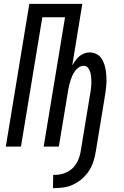

<svg xmlns="http://www.w3.org/2000/svg" viewBox="-20 -755 640 989"><path d="M253 214 254 146H260Q284 146 308 138.5Q332 131 350.5 114.5Q369 98 380 75Q391 52 395 28L443 -263Q446 -278 448 -293Q450 -308 450.5 -322.5Q451 -337 450 -351.5Q449 -366 446 -379.5Q443 -393 434.5 -404.5Q426 -416 411 -416Q398 -416 386 -408Q374 -400 366 -388.5Q358 -377 352.5 -365Q347 -353 343 -340Q339 -327 336 -314.5Q333 -302 331 -289L283 0H205L315 -666H198L88 0H10L131 -735H404L352 -417Q359 -430 367.5 -442Q376 -454 387.5 -464Q399 -474 413 -479.5Q427 -485 441 -485Q459 -485 475 -477.5Q491 -470 500.5 -457Q510 -444 516 -427.5Q522 -411 524.5 -394Q527 -377 528 -359.5Q529 -342 528 -324Q527 -306 524.5 -288Q522 -270 519 -252L473 28Q469 53 461 77.5Q453 102 438.5 124.5Q424 147 403.5 165Q383 183 359.5 194.5Q336 206 310.5 210Q285 214 260 214Z"/></svg>

Font: Iosevka Extended
Style: Italic
Weight: 400
Width: 7
Italic angle: -9°
Monospace: yes
Designer: Belleve Invis
Foundry: Belleve Invis
Version: Version 32.5.0; ttfautohint (v1.8.4)